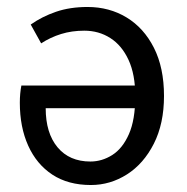

<svg xmlns="http://www.w3.org/2000/svg" viewBox="-20 -518 536 550"><path d="M240.3 12Q175.3 12 130 -17.7Q84.8 -47.5 60.8 -100.7Q36.8 -153.9 36.8 -223.7Q36.8 -237.2 37.9 -249.3Q39 -261.4 41.2 -272.9H390.8V-208.1H110.9Q110.9 -136.7 144.9 -96Q178.9 -55.3 239 -55.3Q272 -55.3 301.5 -73.9Q331.1 -92.6 349.3 -133.8Q367.5 -175 367.5 -242.3Q367.5 -304.8 348.2 -346.4Q329 -388 296 -409Q263.1 -430.1 221.4 -430.1Q185.7 -430.1 155.1 -420.6Q124.6 -411.2 97.9 -393.8L68 -447.7Q100.5 -470.6 140.5 -484.3Q180.4 -498 230.7 -498Q293.2 -498 342.6 -468Q392.1 -438 420.9 -381.1Q449.8 -324.1 449.8 -243.1Q449.8 -163.8 420.7 -106.4Q391.6 -49 343.8 -18.5Q295.9 12 240.3 12Z"/></svg>

Font: Source Sans 3
Style: Regular
Weight: 200
Designer: Paul D. Hunt
Foundry: Adobe
Version: Version 3.046;hotconv 1.0.118;makeotfexe 2.5.65603